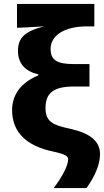

<svg xmlns="http://www.w3.org/2000/svg" viewBox="-20 -780 533 983"><path d="M255 183H423C469 118 492 59 492 9C492 -58 441 -98 338 -121C255 -139 213 -154 213 -227C213 -302 252 -337 357 -337H438V-452H358C272 -452 239 -472 239 -530C239 -599 311 -645 425 -645H463V-760H67V-638H75C90 -638 133 -641 206 -645C109 -621 72 -587 72 -520C72 -456 107 -416 176 -399V-394C89 -358 42 -297 42 -216C42 -103 116 -32 253 -4C291 5 329 13 329 35C329 66 301 122 255 183Z"/></svg>

Font: Kathrein 85 Heavy
Style: Regular
Weight: 900
Designer: Lazydogs Typefoundry, based on Open Sans by Ascender Corporation
Foundry: Lazydogs Typefoundry
Version: Version 1.003;PS 001.003;hotconv 1.0.88;makeotf.lib2.5.64775